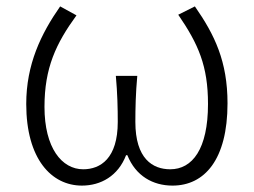

<svg xmlns="http://www.w3.org/2000/svg" viewBox="-20 -567 793 600"><path d="M236 13C295 13 349 -17 374 -82H378C404 -17 458 13 519 13C619 13 691 -68 691 -244C691 -375 651 -458 589 -547L537 -521C600 -429 630 -361 630 -242C630 -101 581 -38 512 -38C457 -38 403 -71 403 -186C403 -228 404 -275 409 -330H342C347 -275 348 -228 348 -186C348 -72 294 -38 240 -38C173 -38 119 -105 119 -233C119 -355 155 -431 219 -519L168 -547C108 -461 62 -366 62 -242C62 -70 141 13 236 13Z"/></svg>

Font: Noto Sans SC Light
Style: Regular
Weight: 300
Designer: Ryoko NISHIZUKA 西塚涼子 (kana, bopomofo & ideographs); Paul D. Hunt (Latin, Greek & Cyrillic); Sandoll Communications 산돌커뮤니
Foundry: Adobe
Version: Version 2.004;hotconv 1.0.118;makeotfexe 2.5.65603